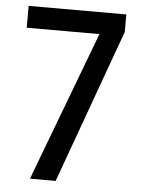

<svg xmlns="http://www.w3.org/2000/svg" viewBox="-52 -755 585 797"><g transform="rotate(5 240.5 -357.0)"><path d="M103 0H210L442 -641V-714H35V-623H338Z"/></g></svg>

Font: Noto Sans Myanmar UI Condensed Medium
Style: Regular
Weight: 500
Width: 3
Designer: Monotype Design Team
Foundry: Monotype Imaging Inc.
Version: Version 2.103